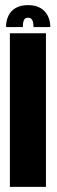

<svg xmlns="http://www.w3.org/2000/svg" viewBox="-20 -728 223 748"><path d="M18.5 0H159V-598.5H18.5ZM89.5 -708Q60.5 -708 41.2 -697Q22 -686 12.8 -666.5Q3.5 -647 3.5 -622.5H69Q69 -635.5 71 -643.5Q73 -651.5 77.2 -655.2Q81.5 -659 89.5 -659Q96.5 -659 101 -655.5Q105.5 -652 108 -644Q110.5 -636 110.5 -622.5H176Q176 -647 166.2 -666.5Q156.5 -686 137.2 -697Q118 -708 89.5 -708Z"/></svg>

Font: Anybody ExtraCondensed
Style: Bold
Weight: 700
Width: 2
Version: Version 1.113;gftools[0.9.25]